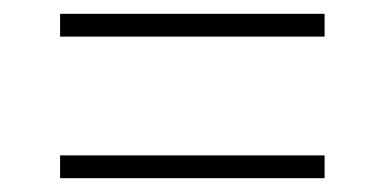

<svg xmlns="http://www.w3.org/2000/svg" viewBox="-20 -451 556 278"><path d="M67 -193V-226H450V-193ZM67 -398V-431H450V-398Z"/></svg>

Font: Anek Gujarati Medium ExtraLight
Style: Regular
Weight: 250
Version: Version 1.003